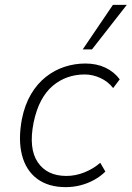

<svg xmlns="http://www.w3.org/2000/svg" viewBox="-20 -761 541 789"><path d="M250 8Q179 8 133 -26Q87 -60 70.5 -123Q54 -186 70 -272Q82 -331 107.5 -374Q133 -417 168.5 -445Q204 -473 245.5 -486.5Q287 -500 331 -500Q377 -500 413 -483Q449 -466 472 -435L445 -399Q424 -426 392.5 -440.5Q361 -455 328 -455Q291 -455 258 -443.5Q225 -432 197 -408.5Q169 -385 149 -347.5Q129 -310 118 -257Q97 -151 135 -94.5Q173 -38 253 -38Q290 -38 326.5 -52.5Q363 -67 392 -92L413 -56Q393 -36 366.5 -21.5Q340 -7 310.5 0.5Q281 8 250 8ZM320 -558 444 -741H501L358 -558Z"/></svg>

Font: Nunito Sans 7pt SemiCondensed ExtraLight
Style: Italic
Weight: 250
Width: 4
Italic angle: -9°
Designer: Vernon Adams
Foundry: Vernon Adams
Version: Version 3.101;gftools[0.9.27]